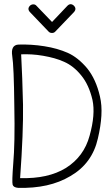

<svg xmlns="http://www.w3.org/2000/svg" viewBox="-20 -930 540 926"><path d="M68 -715Q100 -716 131.5 -714Q163 -712 194 -707Q226 -702 254 -694Q282 -686 307 -675Q356 -653 400 -601Q443 -548 462 -465Q472 -423 469 -372Q466 -321 452 -262Q425 -142 320 -81Q268 -50 205 -36Q142 -22 67 -24Q45 -26 41 -39Q37 -52 44 -143Q48 -188 49.5 -257.5Q51 -327 49 -421Q48 -515 45.5 -575Q43 -635 39 -660Q31 -712 68 -715ZM77 -71Q212 -67 298 -120Q385 -175 412 -275Q441 -378 426 -448Q409 -521 372 -566Q335 -612 289 -632Q267 -642 242 -649Q217 -656 188 -661Q159 -666 132.5 -667.5Q106 -669 82 -668Q88 -557 91 -425Q92 -359 88.5 -270.5Q85 -182 77 -71ZM124 -872Q110 -888 125 -903Q132 -909 141 -909Q150 -909 156 -902L231 -824L305 -902Q320 -917 336 -903Q351 -888 337 -872L246 -777Q240 -771 231 -771Q221 -771 215 -777Z"/></svg>

Font: Yomogi
Style: Regular
Weight: 400
Designer: satsuyako
Foundry: satsuyako
Version: Version 3.100